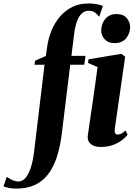

<svg xmlns="http://www.w3.org/2000/svg" viewBox="-161 -835 772 1106"><path d="M111.5 -570.5Q118.5 -618.5 137 -662.2Q155.5 -706 185.2 -740.5Q215 -775 255.8 -795Q296.5 -815 348 -815Q373.5 -815 394.2 -811.2Q415 -807.5 432 -801L410.5 -738.5Q399 -752.5 386 -762.8Q373 -773 349.5 -773Q329 -773 312 -759Q295 -745 282.8 -713.2Q270.5 -681.5 264.5 -627.5L250.5 -513H331.5L324.5 -462H243.5L195.5 -69.5Q186 10.5 166 70.8Q146 131 114.5 171Q83 211 37.8 231.2Q-7.5 251.5 -67 251.5Q-90.5 251.5 -108.5 247.8Q-126.5 244 -141 239L-122 183.5Q-113 190 -102 196.2Q-91 202.5 -79.2 206.5Q-67.5 210.5 -56.5 210.5Q-33 210.5 -15.2 191.2Q2.5 172 15.2 134.2Q28 96.5 35 42L95.5 -462H37L42 -485.5L103 -512.5ZM417.5 11.5Q397 11.5 379.2 4.8Q361.5 -2 351.8 -16.8Q342 -31.5 345 -55.5Q346 -63.5 349.8 -89.2Q353.5 -115 359.2 -154Q365 -193 372 -241Q379 -289 386.5 -342.2Q394 -395.5 401 -448.5L346 -472.5L349 -493.5L538.5 -525L560 -508L500 -91.5Q498 -73.5 502.8 -66.8Q507.5 -60 516.5 -60Q527.5 -60 537.8 -65.2Q548 -70.5 562 -83.5L574 -58.5Q560.5 -42 539 -25.8Q517.5 -9.5 487.2 1Q457 11.5 417.5 11.5ZM497.5 -586.5Q462 -586.5 441.8 -609Q421.5 -631.5 422 -660.5Q422.5 -699 445.8 -726.5Q469 -754 510 -754Q550 -754 569.2 -730.5Q588.5 -707 588.5 -679.5Q588.5 -642.5 565.5 -614.5Q542.5 -586.5 497.5 -586.5Z"/></svg>

Font: Merriweather 120pt ExtraBold
Style: Italic
Weight: 800
Italic angle: -7.8°
Version: Version 2.101